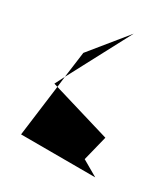

<svg xmlns="http://www.w3.org/2000/svg" viewBox="-62 -702 337 413"><g transform="rotate(15 106.0 -496.0)"><path d="M9 -384 187 -336 155 -368 186 -424 58 -503ZM50 -508 58 -503 68 -528ZM68 -528 187 -656 93 -588Z"/></g></svg>

Font: bitstorm
Style: maxcn
Weight: 400
Version: Version 0.2